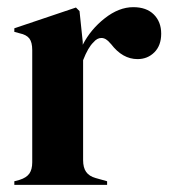

<svg xmlns="http://www.w3.org/2000/svg" viewBox="-20 -516 481 536"><path d="M20 -10 35 -14Q54 -20 62 -31.5Q70 -43 70 -63V-210V-266V-376Q70 -398 62 -408.5Q54 -419 35 -423L20 -427V-437L192 -495L202 -485L211 -399V-391Q233 -434 272.5 -465Q312 -496 352 -496Q389 -496 409.5 -475.5Q430 -455 430 -422Q430 -389 411 -370Q392 -351 364 -351Q322 -351 290 -393L288 -395Q276 -410 263 -410Q251 -410 241 -398Q226 -384 212 -348V-210V-69Q212 -48 220.5 -36Q229 -24 247 -19L279 -10V0H20Z"/></svg>

Font: DeepMind Serif Display
Style: Regular
Weight: 800
Designer: Frank Grießhammer / Modifications: Colophon Foundry
Foundry: Colophon Foundry
Version: Version 5.002